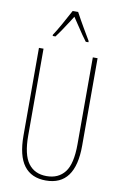

<svg xmlns="http://www.w3.org/2000/svg" viewBox="-103 -1007 679 1074"><g transform="rotate(10 236.5 -470.0)"><path d="M403 -217Q403 10 236 10Q154 10 112 -45.5Q70 -101 70 -217V-714H96V-221Q96 -112 132 -63.5Q168 -15 236 -15Q303 -15 339.5 -62Q376 -109 376 -221V-714H403ZM337 -800V-793H322Q303 -817 259 -884Q235 -920 235 -920L218 -893Q171 -820 150 -793H134V-800Q149 -822 174.5 -867Q200 -912 220 -950H251Q273 -909 297.5 -867Q322 -825 337 -800Z"/></g></svg>

Font: Noto Sans Display Thin Cond
Style: Regular
Weight: 250
Width: 3
Designer: Monotype Design team
Foundry: Monotype Imaging Inc.
Version: Version 1.000